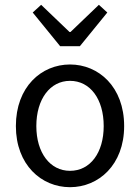

<svg xmlns="http://www.w3.org/2000/svg" viewBox="-20 -766 582 798"><path d="M271 12C390 12 496 -81 496 -242C496 -405 390 -498 271 -498C152 -498 46 -405 46 -242C46 -81 152 12 271 12ZM271 -56C188 -56 131 -131 131 -242C131 -354 188 -430 271 -430C355 -430 411 -354 411 -242C411 -131 355 -56 271 -56ZM230 -574H312L426 -714L391 -746L273 -633H269L151 -746L116 -714Z"/></svg>

Font: Giro Sans Regular
Style: Regular
Weight: 400
Designer: Paul D. Hunt
Foundry: Adobe Systems Incorporated
Version: Version 1.000;PS 1.0;hotconv 1.0.88;makeotf.lib2.5.647800